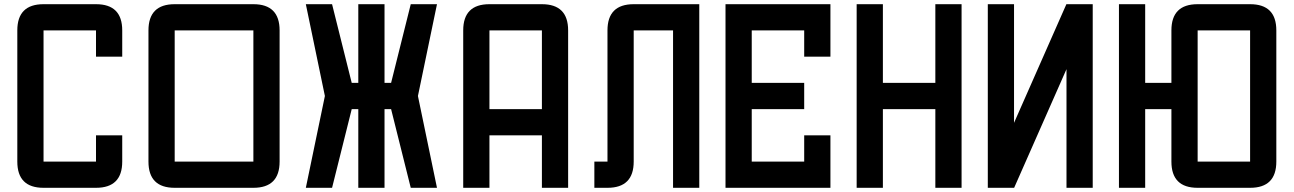

<svg xmlns="http://www.w3.org/2000/svg" viewBox="-20 -895 6165 915"><path d="M437.5 -125V-250H562.5V-125Q562.5 0 437.5 0H187.5Q62.5 0 62.5 -125V-750Q62.5 -875 187.5 -875H437.5Q562.5 -875 562.5 -750V-625H437.5V-750H187.5V-125Z M812.5 0Q687.5 0 687.5 -125V-750Q687.5 -875 812.5 -875H1187.5Q1312.5 -875 1312.5 -750V-125Q1312.5 0 1187.5 0ZM812.5 -125H1187.5V-750H812.5Z M1687.5 0V-375H1656.2L1562.5 0H1437.5L1528.3 -437.5L1437.5 -875H1562.5L1656.2 -500H1687.5V-875H1812.5V-500H1843.8L1937.5 -875H2062.5L1971.7 -437.5L2062.5 0H1937.5L1843.8 -375H1812.5V0Z M2312.5 -250V0H2187.5V-750Q2187.5 -875 2312.5 -875H2562.5Q2687.5 -875 2687.5 -750V0H2562.5V-250ZM2312.5 -375H2562.5V-750H2312.5Z M3312.5 0H3187.5V-750H3000V-125Q3000 0 2875 0H2812.5V-125H2875V-750Q2875 -875 3000 -875H3312.5Z M3812.5 -500V-375H3562.5V-125H3812.5V-250H3937.5V0H3437.5V-875H3937.5V-625H3812.5V-750H3562.5V-500Z M4187.5 0H4062.5V-875H4187.5V-500H4437.5V-875H4562.5V0H4437.5V-375H4187.5Z M4812.5 -309.6 5062 -875H5187.5V0H5062.5V-565.4L4813 0H4687.5V-875H4812.5Z M5687.5 0Q5562.5 0 5562.5 -125V-375H5437.5V0H5312.5V-875H5437.5V-500H5562.5V-750Q5562.5 -875 5687.5 -875H5937.5Q6062.5 -875 6062.5 -750V-125Q6062.5 0 5937.5 0ZM5687.5 -125H5937.5V-750H5687.5Z"/></svg>

Font: Oldtimer
Style: Regular
Weight: 400
Designer: GGBotNet
Foundry: GGBotNet
Version: 1.00